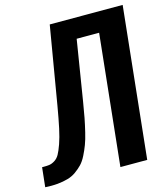

<svg xmlns="http://www.w3.org/2000/svg" viewBox="-142 -903 871 996"><g transform="rotate(-15 294.0 -404.5)"><path d="M-22.9 0 -11.7 -104.5Q-6.8 -104.5 -2.4 -104.5Q14.6 -104.5 26.4 -106Q41 -107.9 56.6 -117.7Q72.3 -127.4 82.3 -145.3Q92.3 -163.1 104 -196Q115.7 -229 125.7 -275.4Q135.7 -321.8 147.5 -390.6L218.3 -809.6H609.9L524.9 0H380.9L454.6 -701.7H334L281.7 -377.9Q273.9 -329.1 267.1 -294.2Q260.3 -259.3 251.2 -221.4Q242.2 -183.6 232.4 -158Q222.7 -132.3 209.5 -106Q196.3 -79.6 180.7 -63.2Q165 -46.9 144.5 -32.2Q124 -17.6 99.6 -10.7Q74.2 -3.4 43.9 -0.5Q27.3 1 9.3 1Q-6.3 1 -22.9 0Z"/></g></svg>

Font: Oswald
Style: Medium
Weight: 500
Designer: Vernon Adams
Foundry: Vernon Adams
Version: 3.0; ttfautohint (v0.94.23-7a4d-dirty) -l 8 -r 50 -G 150 -x 